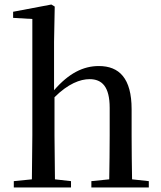

<svg xmlns="http://www.w3.org/2000/svg" viewBox="-20 -829 710 849"><path d="M461 0H638V-28L564 -36C563 -91 562 -174 562 -230V-346C562 -483 507 -537 417 -537C348 -537 284 -505 219 -430V-644L222 -800L207 -809L38 -777V-750L123 -745V-230L121 -36L41 -28V0H294V-28L223 -36L221 -230V-399C281 -459 335 -479 376 -479C431 -479 465 -446 465 -352V-230C465 -174 464 -92 463 -36L384 -28V0Z"/></svg>

Font: Noto Serif JP Medium
Style: Regular
Weight: 500
Designer: Ryoko NISHIZUKA 西塚涼子 (kana & ideographs); Frank Grießhammer (Latin, Greek & Cyrillic); Wenlong ZHANG 张文龙 (bopomofo); San
Foundry: Adobe
Version: Version 2.001;hotconv 1.1.0;makeotfexe 2.6.0